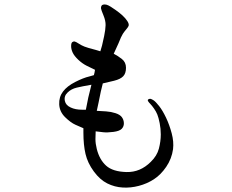

<svg xmlns="http://www.w3.org/2000/svg" viewBox="-20 -767 1040 861"><path d="M441 -393Q437 -375 432 -356Q428 -338 422 -307L414 -270Q434 -269 456 -267.5Q478 -266 498 -259.5Q518 -253 526.5 -241.5Q535 -230 535.5 -215Q536 -200 526 -189.5Q516 -179 488.5 -175.5Q461 -172 443 -174L409 -178Q408 -162 408 -143Q408 -123 414 -99Q426 -51 456 -24Q486 3 547.5 4.5Q609 6 656 -41Q684 -68 692.5 -100.5Q701 -133 701 -164Q701 -190 696 -215Q691 -240 685.5 -253.5Q680 -267 670.5 -280.5Q661 -294 654.5 -300.5Q648 -307 644.5 -312.5Q641 -318 644.5 -321Q648 -324 654 -324Q660 -323 669 -317Q678 -311 693.5 -291.5Q709 -272 724.5 -239.5Q740 -207 750 -169Q760 -131 756 -98Q750 -55 725.5 -19Q701 17 670 37Q639 57 602.5 66.5Q566 76 531 74Q494 72 461 55.5Q428 39 400.5 1.5Q373 -36 363.5 -76.5Q354 -117 354 -172V-192Q340 -198 318.5 -207.5Q297 -217 272 -241.5Q247 -266 245.5 -299Q244 -332 262.5 -356.5Q281 -381 317.5 -399.5Q354 -418 380 -424L401 -430Q403 -440 404 -442L406 -454Q389 -462 369 -472Q349 -482 331 -499Q313 -516 306 -531Q299 -546 299 -560Q299 -574 304 -578Q309 -582 314.5 -581Q320 -580 333 -571.5Q346 -563 359 -558Q371 -553 410 -543L430 -537Q434 -549 437.5 -562.5Q441 -576 447 -605Q453 -634 453.5 -654Q454 -674 444 -698Q434 -722 433 -729Q432 -736 435.5 -741.5Q439 -747 450 -747Q458 -747 467.5 -742Q477 -737 496.5 -723.5Q516 -710 529.5 -697.5Q543 -685 551 -672.5Q559 -660 557 -652Q556 -647 547 -636.5Q538 -626 531 -615.5Q524 -605 511 -572L490 -526Q508 -517 526.5 -502.5Q545 -488 545 -463Q545 -438 532.5 -425Q520 -412 492 -405L441 -393ZM390 -387Q349 -380 324 -374Q299 -368 283 -352Q266 -336 271 -314Q275 -295 297 -285Q318 -275 348 -275H365Q374 -320 376 -330L390 -387Z"/></svg>

Font: ChillKai
Style: Regular
Weight: 400
Designer: ChillType
Foundry: 寒蝉字型
Version: Version 2.000